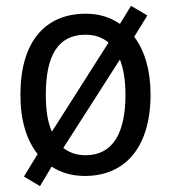

<svg xmlns="http://www.w3.org/2000/svg" viewBox="-20 -593 586 658"><path d="M496 -269C496 -352 476 -419 440 -467L485 -540L429 -573L391 -511C358 -534 319 -546 274 -546C133 -546 50 -448 50 -269C50 -182 70 -114 109 -65L62 12L117 45L157 -22C189 -1 227 10 271 10C411 10 496 -91 496 -269ZM137 -269C137 -401 178 -474 273 -474C305 -474 331 -465 352 -447L158 -142C143 -174 137 -217 137 -269ZM410 -269C410 -137 367 -61 273 -61C243 -61 217 -70 197 -86L391 -389C403 -358 410 -318 410 -269Z"/></svg>

Font: Noto Sans Lao Looped SemiCondensed
Style: Regular
Weight: 400
Width: 4
Designer: Mark Frömberg, Ben Mitchell
Foundry: The Fontpad Ltd
Version: Version 1.003